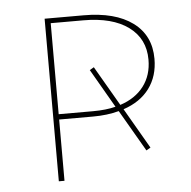

<svg xmlns="http://www.w3.org/2000/svg" viewBox="-41 -500 537 540"><g transform="rotate(-5 227.5 -229.5)"><path d="M303 -186 369 -72 357 -65 289 -182Q256 -173 216 -173H120V0H104V-459H214Q303 -459 352.5 -422.5Q402 -386 402 -320Q402 -271 376.5 -236.5Q351 -202 303 -186ZM281 -195 218 -304 230 -311 295 -199Q338 -213 361.5 -244Q385 -275 385 -319Q385 -378 339.5 -411.5Q294 -445 212 -445H120V-188H217Q254 -188 281 -195Z"/></g></svg>

Font: Ysabeau SC Thin
Style: Regular
Weight: 200
Designer: Christian Thalmann (Catharsis Fonts)
Version: Version 0.003